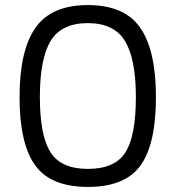

<svg xmlns="http://www.w3.org/2000/svg" viewBox="-20 -726 691 756"><path d="M515 -344Q515 -494 472 -564.5Q429 -635 326 -635Q222 -635 179.5 -565Q137 -495 137 -344Q137 -193 178.5 -127Q220 -61 326 -61Q432 -61 473.5 -125.5Q515 -190 515 -344ZM57 -344Q57 -527 119.5 -616.5Q182 -706 326 -706Q470 -706 532 -617Q594 -528 594 -344Q594 -158 533 -74Q472 10 326 10Q180 10 118.5 -75Q57 -160 57 -344Z"/></svg>

Font: TypoPRO Titillium Maps
Style: 400 wt
Weight: 400
Designer: Campivisivi
Foundry: Accademia di Belle Arti di Urbino and students of MA course of Visual design
Version: Version 001.001